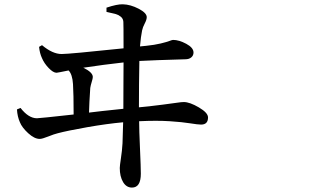

<svg xmlns="http://www.w3.org/2000/svg" viewBox="-20 -808 1540 890"><path d="M392.6 -286.1Q437.5 -292 551.8 -303.7Q551.8 -345.7 552.2 -420.4Q552.7 -495.1 552.7 -518.6Q463.9 -508.8 366.2 -494.1Q410.2 -472.7 410.2 -451.2Q410.2 -444.3 405.3 -428.7Q400.4 -413.1 398.4 -400.4Q393.6 -329.1 392.6 -286.1ZM625 -246.1Q625 -206.1 628.9 -119.6Q632.8 -33.2 632.8 -2.9Q632.8 61.5 591.8 61.5Q565.4 61.5 550.3 35.6Q535.2 9.8 535.2 -29.3Q535.2 -39.1 540.5 -74.2Q545.9 -109.4 547.9 -143.6Q548.8 -173.8 550.8 -241.2Q475.6 -234.4 383.8 -218.3Q292 -202.1 248 -190.4Q231.4 -186.5 203.6 -175.3Q175.8 -164.1 164.1 -164.1Q139.6 -164.1 110.8 -190.4Q82 -216.8 72.3 -241.2Q60.5 -267.6 58.6 -300.8L75.2 -307.6Q112.3 -259.8 151.4 -259.8Q163.1 -259.8 321.3 -277.3Q321.3 -373 318.4 -418Q315.4 -463.9 297.9 -481.4Q246.1 -470.7 242.2 -470.7Q226.6 -470.7 205.6 -492.7Q184.6 -514.6 174.8 -538.1Q164.1 -560.5 161.1 -590.8L174.8 -598.6Q223.6 -557.6 265.6 -557.6Q300.8 -557.6 552.7 -584Q552.7 -698.2 551.8 -707Q550.8 -721.7 540 -730.5Q529.3 -739.3 517.1 -742.7Q504.9 -746.1 473.6 -752.9V-772.5Q523.4 -789.1 549.8 -788.1Q585 -787.1 622.6 -767.6Q660.2 -748 660.2 -728.5Q660.2 -716.8 650.9 -699.2Q641.6 -681.6 638.7 -667Q632.8 -638.7 628.9 -592.8L658.2 -595.7Q696.3 -599.6 724.6 -606.4Q752.9 -613.3 765.6 -618.2Q778.3 -623 782.2 -623Q809.6 -623 843.3 -605Q877 -586.9 877 -564.5Q877 -550.8 866.7 -542Q856.4 -533.2 838.9 -533.2Q697.3 -529.3 626 -525.4Q624 -419.9 624 -310.5Q684.6 -316.4 733.4 -322.8Q782.2 -329.1 801.8 -332Q821.3 -335 832 -335Q859.4 -335 901.9 -310.1Q944.3 -285.2 944.3 -263.7Q944.3 -230.5 912.1 -230.5Q897.5 -230.5 861.8 -236.3Q826.2 -242.2 766.6 -246.1Q707 -250 625 -246.1Z"/></svg>

Font: Bpmf Zihi Serif SemiBold
Style: SemiBold
Weight: 600
Foundry: But Ko
Version: Version 1.320